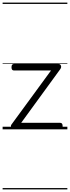

<svg xmlns="http://www.w3.org/2000/svg" viewBox="-20 -989 535 1468"><path d="M86 0Q68 0 64.5 -13.5Q61 -27 67 -36L370 -450H88Q78 -450 73 -455.5Q68 -461 68 -475Q68 -488 73 -494Q78 -500 88 -500H427Q437 -500 442 -494Q447 -488 447.5 -479.5Q448 -471 442 -462L142 -50H439Q449 -50 454 -44Q459 -38 459 -23Q459 -11 454 -5.5Q449 0 439 0ZM0 449H495V459H0ZM0 -20H495V0H0ZM0 -505H495V-500H0ZM0 -969H495V-959H0Z"/></svg>

Font: Playwrite IT Trad Guides
Style: Regular
Weight: 400
Designer: Veronika Burian, José Scaglione
Foundry: TypeTogether
Version: Version 1.003